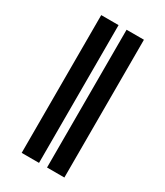

<svg xmlns="http://www.w3.org/2000/svg" viewBox="-180 -787 738 861"><g transform="rotate(30 188.5 -356.5)"><path d="M170.9 -713.4H81.1V0H170.9ZM302.2 -713.4H212.4V0H302.2Z"/></g></svg>

Font: Raveo Display
Style: Bold
Weight: 700
Designer: Jakub Foglar, Rasmus Andersson (Inter)
Foundry: Jakubfoglar.com
Version: Version 1.100;Glyphs 3.2.3 (3260)